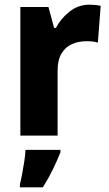

<svg xmlns="http://www.w3.org/2000/svg" viewBox="-20 -579 465 820"><path d="M362 -559Q387 -559 410 -554L398 -397Q380 -403 350 -403Q316 -403 288 -391Q260 -379 243 -351Q226 -323 226 -277V0H67V-549H187L211 -460H219Q239 -499 276.5 -529Q314 -559 362 -559ZM238 72Q223 109 205 146Q187 183 163 221H65V208Q70 188 75 161.5Q80 135 84 108.5Q88 82 89 61H238Z"/></svg>

Font: Noto Sans Kannada SemiCondensed ExtraBold
Style: Regular
Weight: 800
Width: 4
Designer: Jelle Bosma - Monotype Design Team
Foundry: Monotype Imaging Inc.
Version: Version 2.005; ttfautohint (v1.8.4.7-5d5b)